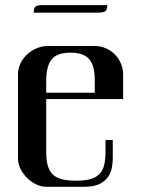

<svg xmlns="http://www.w3.org/2000/svg" viewBox="-20 -714 540 734"><path d="M249.5 -512.7Q198.7 -512.7 177.7 -487.1Q156.7 -461.4 156.7 -405.8V-359.4H342.3V-405.8Q342.3 -433.6 337.4 -453.9Q332.5 -474.1 321.5 -487.1Q310.5 -500 293 -506.3Q275.4 -512.7 249.5 -512.7ZM156.7 -335.4V-132.3Q156.7 -102.1 162.6 -81.1Q168.5 -60.1 181.4 -47.4Q194.3 -34.7 215.6 -29.1Q236.8 -23.4 267.6 -23.4H272.9Q303.7 -23.4 324.7 -29.1Q345.7 -34.7 358.9 -47.4Q372.1 -60.1 377.7 -81.1Q383.3 -102.1 383.3 -132.3V-178.7H411.1V-108.4Q411.1 -92.3 407.7 -73.2Q404.3 -54.2 393.1 -37.8Q381.8 -21.5 360.4 -10.7Q338.9 0 302.7 0H156.7Q137.2 0 117.9 -9.3Q98.6 -18.6 83.3 -33.9Q67.9 -49.3 58.3 -68.6Q48.8 -87.9 48.8 -108.4V-429.7Q48.8 -451.2 57.6 -470.2Q66.4 -489.3 81.5 -503.9Q96.7 -518.6 116 -527.6Q135.3 -536.6 156.7 -538.1H342.3Q364.7 -538.1 384.5 -529.5Q404.3 -521 418.9 -506.1Q433.6 -491.2 442.1 -471.4Q450.7 -451.7 450.7 -429.7V-335.4ZM108.9 -665.5Q108.9 -677.2 111.8 -683.3Q114.7 -689.5 121.6 -691.9Q128.4 -694.3 139.6 -694.3Q150.9 -694.3 168 -694.3H390.1Q390.1 -682.6 387.2 -676.8Q384.3 -670.9 377.4 -668.5Q370.6 -666 359.1 -665.8Q347.7 -665.5 331.1 -665.5Z"/></svg>

Font: Unique
Style: Regular
Weight: 400
Designer: Anna Pocius (aka Artmaker)
Foundry: Anna Pocius
Version: Version 1.000 2013 initial release